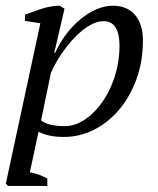

<svg xmlns="http://www.w3.org/2000/svg" viewBox="-24 -460 544 660"><path d="M78.6 132.3Q93.8 134.8 109.1 140.4Q124.5 146 138.7 153.8V179.2H3.4L-3.9 170.9L114.7 -379.9L62 -388.2V-409.2Q90.8 -420.9 122.1 -430.7Q153.3 -440.4 180.7 -440.4L197.8 -430.2L162.6 -278.8H166Q181.2 -313 203.6 -342.5Q226.1 -372.1 252.4 -393.8Q278.8 -415.5 307.6 -428Q336.4 -440.4 364.3 -440.4Q387.2 -440.4 406.2 -432.9Q425.3 -425.3 438.7 -410.4Q452.1 -395.5 459.7 -373.3Q467.3 -351.1 467.3 -321.8Q467.3 -247.6 444.6 -186.5Q421.9 -125.5 384.3 -81.5Q346.7 -37.6 297.9 -13.4Q249 10.7 196.8 10.7Q167 10.7 147 6.3Q127 2 108.4 -6.8ZM332 -387.2Q313.5 -387.2 294.7 -378.2Q275.9 -369.1 257.8 -354.5Q239.7 -339.8 223.1 -321Q206.5 -302.2 192.6 -282.5Q178.7 -262.7 168 -243.4Q157.2 -224.1 150.9 -209L117.2 -46.4Q140.6 -26.4 199.7 -26.4Q222.7 -26.4 245.4 -36.6Q268.1 -46.9 288.8 -65.2Q309.6 -83.5 327.4 -108.9Q345.2 -134.3 358.4 -164.8Q371.6 -195.3 379.2 -230Q386.7 -264.6 386.7 -301.3Q386.7 -325.2 382.8 -341.6Q378.9 -357.9 371.6 -368.2Q364.3 -378.4 354.2 -382.8Q344.2 -387.2 332 -387.2Z"/></svg>

Font: PT Astra Serif
Style: Italic
Weight: 400
Italic angle: -16°
Designer: A.Korolkova, I. Chaeva
Foundry: ParaType Ltd
Version: Version 1.001